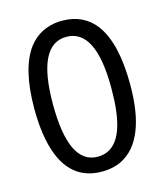

<svg xmlns="http://www.w3.org/2000/svg" viewBox="-110 -793 776 900"><g transform="rotate(-15 278.0 -343.0)"><path d="M274.9 -709Q377.9 -709 436 -633.8Q437 -631.8 438 -630.9Q506.8 -537.1 506.8 -336.9Q506.8 -65.9 369.1 2.9Q327.1 22.9 274.9 22.9Q99.1 22.9 56.2 -192.9Q43 -257.8 43 -342.8Q43 -538.1 111.8 -630.9Q166 -702.1 261.2 -709ZM274.9 -630.9Q132.8 -630.9 132.8 -341.8Q132.8 -49.8 272.9 -49.8Q391.1 -49.8 412.1 -242.2Q417 -287.1 417 -345.2Q417 -630.9 274.9 -630.9Z"/></g></svg>

Font: SolaimanLipi
Style: Normal
Weight: 400
Designer: Solaiman Karim
Foundry: Al Mamun Sumon
Version: Version 2.000